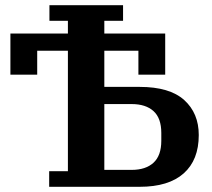

<svg xmlns="http://www.w3.org/2000/svg" viewBox="-20 -718 813 738"><path d="M486 -65Q540 -65 570 -92.5Q600 -120 600 -177V-207Q600 -264 570 -291Q540 -318 486 -318H381V-65ZM381 -384H517Q632 -384 688 -333.5Q744 -283 744 -199Q744 -103 686 -51.5Q628 0 517 0H169V-60H241V-523H123V-431H20V-589H241V-638H170V-698H453V-638H381V-589H615V-431H512V-523H381Z"/></svg>

Font: IBM Plex Serif SmBld
Style: Regular
Weight: 600
Designer: Mike Abbink, Paul van der Laan, Pieter van Rosmalen
Foundry: Bold Monday
Version: Version 3.001